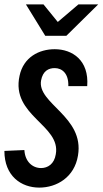

<svg xmlns="http://www.w3.org/2000/svg" viewBox="-21 -814 467 874"><path d="M281 -651 426 -794H336L242 -714L177 -794H97L185 -651ZM90 -131 -1 -127C-1 -13 75 40 158 40C237 40 318 -7 334 -106C364 -284 147 -342 166 -448C174 -491 200 -504 228 -504C262 -504 292 -479 290 -422H376C385 -540 308 -590 228 -590C157 -590 86 -554 68 -469C28 -287 257 -245 233 -112C226 -67 196 -49 166 -49C127 -49 93 -78 90 -131Z"/></svg>

Font: Smiley Sans Oblique
Style: Regular
Weight: 400
Italic angle: -8°
Designer: oooooohmygosh, Nagisa Chen, Janine Sui, Heda Shi, Jian Li
Foundry: atelierAnchor
Version: Version 2.0.1